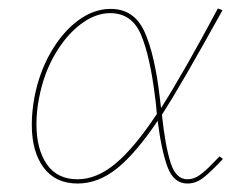

<svg xmlns="http://www.w3.org/2000/svg" viewBox="-20 -430 581 453"><path d="M506 -55Q477 -24 459.5 -10.5Q442 3 422 3Q390 3 375.5 -35.5Q361 -74 352 -145Q301 -69 256.5 -33Q212 3 163 3Q111 3 83 -34.5Q55 -72 55 -136Q55 -166 61 -199Q72 -258 99.5 -306Q127 -354 164 -381.5Q201 -409 241 -409Q296 -409 320.5 -356Q345 -303 357 -200L360 -175Q414 -260 494 -410L505 -406Q407 -229 362 -159Q370 -85 382.5 -46Q395 -7 422 -7Q438 -7 452 -17.5Q466 -28 479 -41.5Q492 -55 498 -61ZM350 -161Q348 -187 346 -200Q334 -298 312.5 -348.5Q291 -399 240 -399Q205 -399 170.5 -373Q136 -347 109.5 -301.5Q83 -256 72 -198Q66 -167 66 -137Q66 -78 90.5 -42.5Q115 -7 163 -7Q208 -7 252.5 -44Q297 -81 350 -161Z"/></svg>

Font: Ysabeau Hairline
Style: Italic
Weight: 100
Italic angle: -12°
Designer: Christian Thalmann (Catharsis Fonts)
Version: Version 0.003